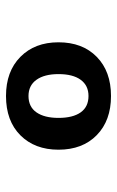

<svg xmlns="http://www.w3.org/2000/svg" viewBox="105 -871 390 640"><g transform="rotate(-90 300.0 -551.0)"><path d="M300 -376Q218 -376 169.5 -423.5Q121 -471 121 -551Q121 -630 169 -678Q217 -726 300 -726Q382 -726 430.5 -678Q479 -630 479 -551Q479 -471 430.5 -423.5Q382 -376 300 -376ZM300 -451Q335 -451 354 -477Q373 -503 373 -551Q373 -598 354 -624.5Q335 -651 300 -651Q264 -651 245.5 -624.5Q227 -598 227 -551Q227 -503 245.5 -477Q264 -451 300 -451Z"/></g></svg>

Font: Geist Mono SemiBold
Style: Regular
Weight: 600
Monospace: yes
Designer: Basement.studio, Andrés Briganti, Mateo Zaragoza
Foundry: Basement.studio, Vercel, Andrés Briganti, Guido Ferreyra, Mateo Zaragoza
Version: Version 1.500; ttfautohint (v1.8.4.7-5d5b)